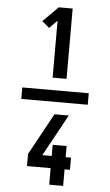

<svg xmlns="http://www.w3.org/2000/svg" viewBox="-65 -890 630 1099"><g transform="rotate(5 250.0 -340.0)"><path d="M441 -307H59V-373H441ZM227 -444V-771L182 -726L140 -761L227 -848H307V-444ZM261 168V73H125V3L256 -236H338L207 3H261V-61H341V3H372V73H341V168Z"/></g></svg>

Font: Iosevka Term
Style: Bold
Weight: 700
Monospace: yes
Designer: Belleve Invis
Foundry: Belleve Invis
Version: Version 30.0.1